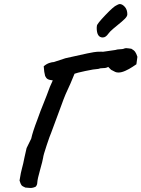

<svg xmlns="http://www.w3.org/2000/svg" viewBox="-20 -895 702 953"><path d="M77 1Q84 -43 89 -59Q95 -80 102 -116Q109 -149 112 -160L135 -207Q142 -240 165 -300Q182 -348 195 -379L212 -422Q228 -468 242 -496Q224 -498 216.5 -502.5Q209 -507 204 -518Q199 -535 197 -566Q211 -578 225 -582.5Q239 -587 247 -587L305 -606Q444 -638 462 -638Q476 -639 483 -638.5Q490 -638 491 -638L553 -647Q561 -650 575 -650.5Q589 -651 594 -653Q600 -656 606 -656Q611 -656 617.5 -655Q624 -654 632 -653Q645 -646 651 -637.5Q657 -629 662 -613L657 -576Q654 -574 637.5 -563Q621 -552 602 -543.5Q583 -535 568 -535Q559 -535 552 -538Q540 -545 536.5 -546Q533 -547 530 -550Q527 -553 517 -563Q508 -557 493 -557Q477 -557 468 -553Q447 -552 403 -542.5Q359 -533 350 -529L330 -481Q303 -425 287 -379L234 -236Q228 -223 211.5 -173.5Q195 -124 194 -112Q192 -98 179 -52Q166 -7 165 12Q165 19 162 24.5Q159 30 158 31Q145 38 131 38Q126 38 106 36Q91 30 86.5 24Q82 18 77 1ZM460 -757 461 -767Q461 -776 503 -820Q545 -864 559 -869Q567 -874 574 -875Q587 -875 599.5 -861Q612 -847 612 -824Q612 -814 599.5 -801.5Q587 -789 562 -769Q558 -766 541.5 -752Q525 -738 518 -728Q505 -709 490 -709Q460 -709 460 -757Z"/></svg>

Font: Caveat
Style: Bold
Weight: 700
Designer: Pablo Impallari
Foundry: Pablo Impallari
Version: Version 1.500; ttfautohint (v1.6)